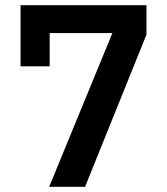

<svg xmlns="http://www.w3.org/2000/svg" viewBox="-20 -718 640 738"><path d="M169 0 412 -591H171V-463H59V-698H543V-585L307 0Z"/></svg>

Font: IBM Plex Sans Hebrew SemiBold
Style: Regular
Weight: 600
Designer: Mike Abbink, Paul van der Laan, Pieter van Rosmalen, Yanek Iontef
Foundry: Bold Monday
Version: Version 1.2